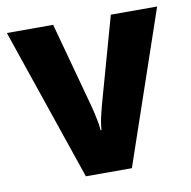

<svg xmlns="http://www.w3.org/2000/svg" viewBox="-67 -616 678 682"><g transform="rotate(-10 272.0 -275.0)"><path d="M189 0 1 -550H168L252 -241Q255 -230 258.5 -214.5Q262 -199 265 -183Q268 -167 269 -152H272Q273 -165 275.5 -180.5Q278 -196 282 -211Q286 -226 289 -239L376 -550H543L355 0Z"/></g></svg>

Font: Noto Sans Khmer SemiCondensed ExtraBold
Style: Regular
Weight: 800
Width: 4
Designer: Danh Hong and the Monotype Design Team
Foundry: Monotype Imaging Inc.
Version: Version 2.004